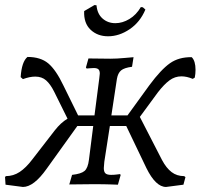

<svg xmlns="http://www.w3.org/2000/svg" viewBox="-33 -731 796 762"><path d="M743 -454Q743 -438 740 -423L732 -418Q708 -428 687 -428Q661 -428 639.5 -412Q618 -396 594 -365L522 -267L610 -96Q627 -64 648 -48Q669 -32 698 -32L703 -28L695 2L626 11Q585 11 548 -64L468 -231H403L381 -89Q379 -69 379 -64Q379 -49 385.5 -43Q392 -37 408 -37Q420 -37 431 -38.5Q442 -40 443 -40L446 -37L435 2Q432 2 407.5 1Q383 0 337 0L242 1L253 -37Q289 -41 302.5 -52.5Q316 -64 320 -97L337 -231H274L152 -61Q101 11 58 11L-11 2L-13 -28L-10 -32Q20 -32 45 -48.5Q70 -65 95 -98L184 -213Q208 -244 235 -260L182 -367Q167 -397 150 -412Q133 -427 107 -427Q85 -427 58 -417L49 -425Q53 -486 76 -505Q128 -505 158.5 -479.5Q189 -454 219 -391L277 -273H342L361 -420Q363 -436 363 -439Q363 -451 357.5 -456Q352 -461 339 -461Q330 -461 322 -460Q314 -459 311 -459L308 -463L318 -499L405 -498Q431 -498 462 -501Q493 -504 497 -504L491 -466Q460 -462 447.5 -451.5Q435 -441 431 -418L409 -273H473L560 -393Q606 -455 641.5 -480Q677 -505 728 -504Q743 -489 743 -454ZM342 -711 350 -710Q353 -676 374 -657.5Q395 -639 425 -639Q453 -639 480.5 -655.5Q508 -672 526 -703L534 -702L544 -693Q523 -643 481.5 -615Q440 -587 396 -587Q354 -587 326.5 -613Q299 -639 301 -687Z"/></svg>

Font: Alegreya SC
Style: Italic
Weight: 400
Italic angle: -7°
Designer: Juan Pablo del Peral
Foundry: Huerta Tipografica
Version: Version 2.007; ttfautohint (v1.6)